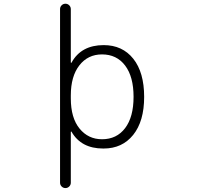

<svg xmlns="http://www.w3.org/2000/svg" viewBox="-20 -793 1040 1010"><path d="M516.6 -506.8Q442.4 -506.8 397.5 -449.2Q352.5 -391.6 352.5 -291V-275.4Q352.5 -172.9 398.4 -116.7Q444.3 -60.5 516.6 -60.5Q593.8 -60.5 638.2 -119.1Q682.6 -177.7 682.6 -283.7Q682.6 -389.6 638.2 -448.2Q593.8 -506.8 516.6 -506.8ZM352.5 -464.8Q352.5 -462.9 354 -462.4Q355.5 -461.9 356.4 -463.9Q407.2 -555.7 525.4 -555.7Q624 -555.7 681.2 -483.9Q738.3 -412.1 738.3 -283.2Q738.3 -155.3 680.7 -83.5Q623 -11.7 525.4 -11.7Q524.4 -11.7 522.5 -11.7Q407.2 -11.7 356.4 -99.6Q355.5 -101.6 354 -101.1Q352.5 -100.6 352.5 -99.6V168Q352.5 179.7 344.2 188Q335.9 196.3 324.2 196.3Q312.5 196.3 304.2 188Q295.9 179.7 295.9 168V-745.1Q295.9 -756.8 304.2 -765.1Q312.5 -773.4 324.2 -773.4Q335.9 -773.4 344.2 -765.1Q352.5 -756.8 352.5 -745.1Z"/></svg>

Font: Rounded Mgen+ 1mn light
Style: Regular
Weight: 200
Designer: [Source Han Sans]
Ryoko NISHIZUKA  (kana & ideographs); Paul D. Hunt (Latin, Greek & Cyrillic); Wenlong ZHANG  (bopomofo
Version: Version 1.059.20150602